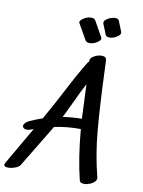

<svg xmlns="http://www.w3.org/2000/svg" viewBox="-207 -1195 956 1286"><g transform="rotate(10 271.0 -552.5)"><path d="M311 -1092Q333 -1092 341 -1078Q360 -1043 400 -973Q407 -960 391 -946.5Q375 -933 360 -928Q344 -922 330 -922Q308 -922 300 -936L280 -971Q246 -1031 240 -1041Q232 -1053 248.5 -1067Q265 -1081 280 -1086Q296 -1092 311 -1092ZM525 -1033Q530 -1019 516 -1007Q502 -995 485 -988Q469 -982 454 -982Q432 -982 426 -996L410 -1037L398 -1066Q393 -1081 407.5 -1093.5Q422 -1106 438 -1111Q457 -1118 469 -1118Q492 -1118 497 -1103Q503 -1089 525 -1033ZM367 -414 357 -647Q333 -604 289 -509Q251 -428 238 -404Q308 -414 367 -414ZM458 13Q429 13 425 -5Q389 -148 372 -345Q282 -346 193 -328Q99 -171 18 -39Q10 -25 -15.5 -15.5Q-41 -6 -63 -6Q-91 -6 -91 -21Q-91 -27 -87 -34Q-7 -174 61 -290L44 -284Q28 -278 15 -278Q2 -278 -5.5 -284Q-13 -290 -13 -299Q-13 -309 -3.5 -319.5Q6 -330 24 -338Q71 -359 108 -371Q162 -464 223 -582Q293 -717 341 -793Q344 -797 349 -801L348 -806Q348 -824 373.5 -838.5Q399 -853 425 -853Q457 -853 458 -829L461 -762Q470 -521 484.5 -356.5Q499 -192 537 -46Q541 -31 529 -17.5Q517 -4 496.5 4.5Q476 13 458 13Z"/></g></svg>

Font: Sedgwick Ave
Style: Regular
Weight: 400
Designer: Kevin Burke, Pedro Vergani
Foundry: Google, Inc.
Version: Version 1.000